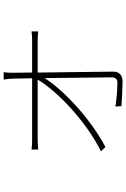

<svg xmlns="http://www.w3.org/2000/svg" viewBox="158 -799 684 1040"><g transform="rotate(-90 500.0 -279.0)"><path d="M200 -74 224 -50C379 -132 533 -278 597 -379L601 -13C601 3 591 15 573 15C540 15 484 11 443 4L445 37C479 39 548 43 579 43C608 43 632 28 632 -6L627 -417H797C814 -417 839 -415 850 -414V-450C839 -448 813 -447 798 -447H627L626 -549C626 -568 626 -583 629 -601H589C592 -584 594 -564 594 -549L596 -447H268C247 -447 233 -447 210 -450V-414C230 -416 244 -417 268 -417H589C523 -306 358 -152 200 -74Z"/></g></svg>

Font: Harano Aji Gothic ExtraLight
Style: Regular
Weight: 250
Foundry: Masamichi Hosoda
Version: HaranoAjiGothic-ExtraLight version 20230610;ttx 4.39.4